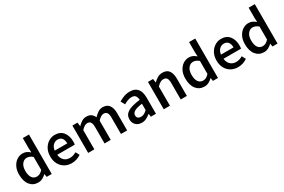

<svg xmlns="http://www.w3.org/2000/svg" viewBox="106 -1895 4540 3072"><g transform="rotate(-30 2376.0 -358.5)"><path d="M252.4 12.2Q158.2 12.2 101.8 -57.4Q45.4 -127 45.4 -252.4Q45.4 -334.5 75.7 -394Q106 -453.6 155 -485.8Q204.1 -518.1 259.8 -518.1Q302.2 -518.1 333 -502.9Q363.8 -487.8 393.6 -461.9L389.6 -543.5V-728.5H503.4V0H409.7L401.4 -55.7H397.9Q369.1 -26.9 331.5 -7.3Q293.9 12.2 252.4 12.2ZM280.8 -81.5Q338.9 -81.5 389.6 -140.1V-379.9Q362.3 -403.8 335.9 -414.1Q309.6 -424.3 283.2 -424.3Q233.4 -424.3 197.5 -378.9Q161.6 -333.5 161.6 -252.9Q161.6 -169.4 192.9 -125.5Q224.1 -81.5 280.8 -81.5Z M870.1 12.2Q800.8 12.2 744.6 -19.3Q688.5 -50.8 655.3 -109.9Q622.1 -168.9 622.1 -252.4Q622.1 -334.5 655.5 -394Q689 -453.6 742.2 -485.8Q795.4 -518.1 854.5 -518.1Q955.6 -518.1 1008.8 -451.4Q1062 -384.8 1062 -277.8Q1062 -261.7 1060.5 -246.6Q1059.1 -231.4 1057.1 -221.7H733.4Q740.2 -152.8 781.2 -114.3Q822.3 -75.7 884.8 -75.7Q918.5 -75.7 948 -85Q977.5 -94.2 1005.4 -111.3L1043 -42Q1006.8 -16.6 962.9 -2.2Q918.9 12.2 870.1 12.2ZM731.9 -299.3H963.4Q963.4 -360.8 936.5 -395.3Q909.7 -429.7 856.9 -429.7Q811 -429.7 775.4 -396Q739.7 -362.3 731.9 -299.3Z M1176.8 0V-505.4H1270.5L1279.8 -435.5H1282.2Q1314.9 -469.7 1353 -493.9Q1391.1 -518.1 1438.5 -518.1Q1493.7 -518.1 1527.1 -493.7Q1560.5 -469.2 1577.1 -426.8Q1613.8 -465.3 1653.3 -491.7Q1692.9 -518.1 1740.7 -518.1Q1819.8 -518.1 1858.2 -465.6Q1896.5 -413.1 1896.5 -317.4V0H1782.7V-303.2Q1782.7 -366.2 1763.2 -393.3Q1743.7 -420.4 1702.6 -420.4Q1653.8 -420.4 1593.8 -354.5V0H1479.5V-303.2Q1479.5 -366.2 1460.2 -393.3Q1440.9 -420.4 1399.9 -420.4Q1350.1 -420.4 1291 -354.5V0Z M2165.5 12.2Q2099.6 12.2 2057.9 -28.1Q2016.1 -68.4 2016.1 -134.8Q2016.1 -216.3 2087.4 -261Q2158.7 -305.7 2315.4 -322.8Q2314.5 -364.3 2294.4 -395.3Q2274.4 -426.3 2221.7 -426.3Q2183.1 -426.3 2147 -411.9Q2110.8 -397.5 2078.1 -377.4L2036.1 -451.7Q2076.7 -478 2129.4 -498Q2182.1 -518.1 2242.7 -518.1Q2336.9 -518.1 2383.1 -461.4Q2429.2 -404.8 2429.2 -300.3V0H2335.4L2327.1 -56.6H2323.7Q2289.6 -27.3 2250 -7.6Q2210.4 12.2 2165.5 12.2ZM2201.7 -77.1Q2232.9 -77.1 2259.5 -91.6Q2286.1 -106 2315.4 -133.3V-251.5Q2208.5 -237.3 2167.2 -210.4Q2126 -183.6 2126 -144Q2126 -108.9 2147.2 -93Q2168.5 -77.1 2201.7 -77.1Z M2573.2 0V-505.4H2667L2676.3 -437H2678.7Q2713.4 -470.2 2753.7 -494.1Q2793.9 -518.1 2845.7 -518.1Q2926.3 -518.1 2963.4 -465.6Q3000.5 -413.1 3000.5 -317.4V0H2887.2V-303.2Q2887.2 -366.2 2867.9 -393.3Q2848.6 -420.4 2805.7 -420.4Q2772 -420.4 2745.8 -403.3Q2719.7 -386.2 2687.5 -354.5V0Z M3324.2 12.2Q3230 12.2 3173.6 -57.4Q3117.2 -127 3117.2 -252.4Q3117.2 -334.5 3147.5 -394Q3177.7 -453.6 3226.8 -485.8Q3275.9 -518.1 3331.5 -518.1Q3374 -518.1 3404.8 -502.9Q3435.5 -487.8 3465.3 -461.9L3461.4 -543.5V-728.5H3575.2V0H3481.4L3473.1 -55.7H3469.7Q3440.9 -26.9 3403.3 -7.3Q3365.7 12.2 3324.2 12.2ZM3352.5 -81.5Q3410.6 -81.5 3461.4 -140.1V-379.9Q3434.1 -403.8 3407.7 -414.1Q3381.3 -424.3 3355 -424.3Q3305.2 -424.3 3269.3 -378.9Q3233.4 -333.5 3233.4 -252.9Q3233.4 -169.4 3264.6 -125.5Q3295.9 -81.5 3352.5 -81.5Z M3941.9 12.2Q3872.6 12.2 3816.4 -19.3Q3760.3 -50.8 3727.1 -109.9Q3693.8 -168.9 3693.8 -252.4Q3693.8 -334.5 3727.3 -394Q3760.7 -453.6 3814 -485.8Q3867.2 -518.1 3926.3 -518.1Q4027.3 -518.1 4080.6 -451.4Q4133.8 -384.8 4133.8 -277.8Q4133.8 -261.7 4132.3 -246.6Q4130.9 -231.4 4128.9 -221.7H3805.2Q3812 -152.8 3853 -114.3Q3894 -75.7 3956.5 -75.7Q3990.2 -75.7 4019.8 -85Q4049.3 -94.2 4077.1 -111.3L4114.7 -42Q4078.6 -16.6 4034.7 -2.2Q3990.7 12.2 3941.9 12.2ZM3803.7 -299.3H4035.2Q4035.2 -360.8 4008.3 -395.3Q3981.4 -429.7 3928.7 -429.7Q3882.8 -429.7 3847.2 -396Q3811.5 -362.3 3803.7 -299.3Z M4424.8 12.2Q4330.6 12.2 4274.2 -57.4Q4217.8 -127 4217.8 -252.4Q4217.8 -334.5 4248 -394Q4278.3 -453.6 4327.4 -485.8Q4376.5 -518.1 4432.1 -518.1Q4474.6 -518.1 4505.4 -502.9Q4536.1 -487.8 4565.9 -461.9L4562 -543.5V-728.5H4675.8V0H4582L4573.7 -55.7H4570.3Q4541.5 -26.9 4503.9 -7.3Q4466.3 12.2 4424.8 12.2ZM4453.1 -81.5Q4511.2 -81.5 4562 -140.1V-379.9Q4534.7 -403.8 4508.3 -414.1Q4481.9 -424.3 4455.6 -424.3Q4405.8 -424.3 4369.9 -378.9Q4334 -333.5 4334 -252.9Q4334 -169.4 4365.2 -125.5Q4396.5 -81.5 4453.1 -81.5Z"/></g></svg>

Font: Akatab
Style: Bold
Weight: 700
Designer: SIL Global
Foundry: SIL Global
Version: Version 4.100